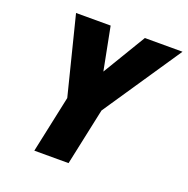

<svg xmlns="http://www.w3.org/2000/svg" viewBox="-127 -829 927 949"><g transform="rotate(20 337.0 -355.0)"><path d="M153 0 217 -300 114 -710H296L340 -484L476 -710H674L397 -300L333 0Z"/></g></svg>

Font: Geist Mono Black
Style: Italic
Weight: 900
Italic angle: -12°
Monospace: yes
Designer: Basement.studio, Andrés Briganti, Mateo Zaragoza
Foundry: Basement.studio, Vercel, Andrés Briganti, Guido Ferreyra, Mateo Zaragoza
Version: Version 1.500; ttfautohint (v1.8.4.7-5d5b)